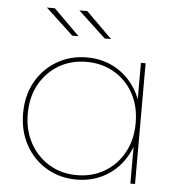

<svg xmlns="http://www.w3.org/2000/svg" viewBox="-52 -767 775 819"><g transform="rotate(5 335.5 -357.0)"><path d="M305 3Q234 3 177 -30.5Q120 -64 87 -123.5Q54 -183 54 -259Q54 -336 87 -394.5Q120 -453 177 -486.5Q234 -520 305 -520Q376 -520 432 -486.5Q488 -453 520.5 -394.5Q553 -336 553 -259Q553 -183 520.5 -123.5Q488 -64 432 -30.5Q376 3 305 3ZM305 -16Q371 -16 423.5 -47Q476 -78 506 -133Q536 -188 536 -259Q536 -331 506 -385.5Q476 -440 423.5 -470.5Q371 -501 305 -501Q239 -501 187 -470.5Q135 -440 104.5 -385.5Q74 -331 74 -259Q74 -188 104.5 -133Q135 -78 187 -47Q239 -16 305 -16ZM536 0V-190L546 -260L536 -330V-517H556V0ZM373 -607 255 -717H289L400 -607ZM234 -607 116 -717H150L261 -607Z"/></g></svg>

Font: Montserrat Alternates Thin
Style: Regular
Weight: 100
Designer: Julieta Ulanovsky
Foundry: Julieta Ulanovsky
Version: Version 9.000